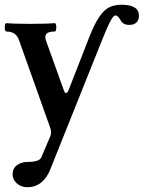

<svg xmlns="http://www.w3.org/2000/svg" viewBox="-46 -515 602 805"><path d="M6.8 215.8Q6.8 191.4 25.1 177.7Q43.5 164.1 67.9 164.1Q119.1 164.1 127 145L165 56.2Q168 49.3 168 39.1Q168 30.8 165 22L33.2 -348.1Q21 -382.8 -19 -382.8Q-25.9 -382.8 -25.9 -400.4Q-25.9 -418 -19 -418Q11.7 -415 80.1 -415Q151.9 -415 183.1 -418Q189.9 -418 189.9 -400.4Q189.9 -382.8 183.1 -382.8Q144 -382.8 144 -359.9Q144 -353.5 147.9 -341.8L222.2 -134.8Q224.1 -129.4 225.8 -127.2Q227.5 -125 230 -125Q232.9 -125 236.1 -127.9Q239.3 -130.9 241.2 -136.2L326.7 -355.5Q348.6 -411.6 368.4 -441.7Q388.2 -471.7 410.2 -483.4Q432.1 -495.1 463.4 -495.1Q536.6 -495.1 536.6 -449.2Q536.6 -431.6 526.4 -421.1Q516.1 -410.6 496.1 -410.6Q469.7 -410.6 459.5 -430.2Q448.7 -450.2 438 -450.2Q431.6 -450.2 423.3 -437.5Q415 -424.8 402.8 -397Q390.6 -369.1 368.7 -314L165 194.8Q150.4 231.9 125.7 251Q101.1 270 68.8 270Q51.8 270 37.6 262.7Q23.4 255.4 15.1 242.9Q6.8 230.5 6.8 215.8Z"/></svg>

Font: JuniusX
Style: Bold
Weight: 700
Designer: Peter S. Baker
Foundry: Briery Creek Software
Version: Version 1.004